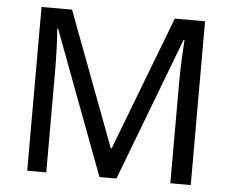

<svg xmlns="http://www.w3.org/2000/svg" viewBox="-51 -774 1009 834"><g transform="rotate(5 453.5 -357.0)"><path d="M412 0 177 -626H173Q176 -595 178 -542.5Q180 -490 180 -433V0H97V-714H230L450 -129H454L678 -714H810V0H721V-439Q721 -491 723.5 -542Q726 -593 728 -625H724L486 0Z"/></g></svg>

Font: Noto Kufi Arabic
Style: Regular
Weight: 400
Designer: Monotype Design Team, David Williams, Khaled Hosny
Foundry: Google LLC
Version: Version 2.109; ttfautohint (v1.8.4.7-5d5b)